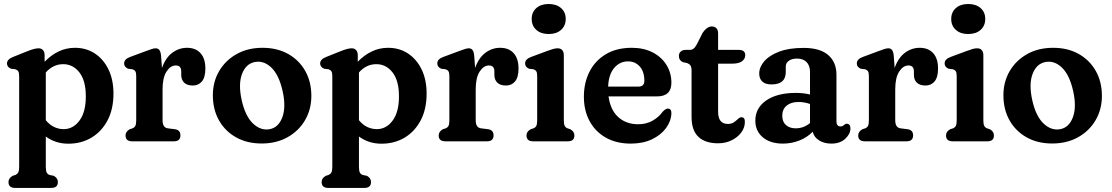

<svg xmlns="http://www.w3.org/2000/svg" viewBox="-20 -708 5570 962"><path d="M203.5 -432.5V-398.5Q235.5 -432 273.8 -450.2Q312 -468.5 355.5 -468.5Q412 -468.5 455.5 -439.8Q499 -411 523.8 -359.5Q548.5 -308 548.5 -239.5Q548.5 -161 518.8 -104.8Q489 -48.5 438 -18.2Q387 12 322.5 12Q258 12 209.5 -24V128Q209.5 148 214 156.5Q218.5 165 228 168.5L249.5 173Q270 184.5 270 204Q270 233.5 237 233.5H55.5Q22.5 233.5 22.5 204Q22.5 185 43 173L57.5 168.5Q66.5 164.5 71.2 156.2Q76 148 76 128V-326.5Q76 -344 71.2 -351Q66.5 -358 57 -361L35.5 -363.5Q15 -372 15 -390Q15 -410.5 45 -422.5L117.5 -451.5Q153.5 -466 173 -466Q187.5 -466 195.5 -456.8Q203.5 -447.5 203.5 -432.5ZM296.5 -386.5Q246.5 -386.5 209.5 -345V-105.5Q228.5 -82.5 251.2 -71.8Q274 -61 299 -61Q346.5 -61 378.2 -103.8Q410 -146.5 410 -225Q410 -304 377.8 -345.2Q345.5 -386.5 296.5 -386.5Z M787 -429 791.5 -367.5Q809.5 -418.5 843 -443.5Q876.5 -468.5 917 -468.5Q960 -468.5 984.5 -441.8Q1009 -415 1009 -364.5Q1009 -321 991.8 -300.2Q974.5 -279.5 946.5 -279.5Q917.5 -279.5 902.8 -293.8Q888 -308 888 -333.5V-351Q888 -380 860.5 -380Q834.5 -380 814.5 -349.8Q794.5 -319.5 794.5 -260V-105.5Q794.5 -68.5 821 -65L857 -60.5Q884 -56.5 884 -29.5Q884 0 851 0H642Q609 0 609 -29.5Q609 -48.5 630 -60.5L644 -65Q653.5 -69 658 -77.2Q662.5 -85.5 662.5 -105.5V-326.5Q662.5 -344 657.8 -351Q653 -358 643.5 -361L622 -363.5Q602 -372 602 -390Q602 -411.5 631.5 -422.5L712.5 -452.5Q728.5 -458.5 740 -462.2Q751.5 -466 759.5 -466Q771.5 -466 778.2 -457.8Q785 -449.5 787 -429Z M1295.5 -468.5Q1368.5 -468.5 1423.5 -437.8Q1478.5 -407 1509.2 -352.8Q1540 -298.5 1540 -227.5Q1540 -160 1508.5 -106Q1477 -52 1420.8 -20.5Q1364.5 11 1291 11Q1218 11 1163 -19.8Q1108 -50.5 1077.2 -105Q1046.5 -159.5 1046.5 -231Q1046.5 -298 1078 -351.8Q1109.5 -405.5 1165.5 -437Q1221.5 -468.5 1295.5 -468.5ZM1332.5 -61Q1376 -70 1394.8 -121Q1413.5 -172 1396.5 -249.5Q1378.5 -332 1339.8 -369.2Q1301 -406.5 1255.5 -397Q1212 -388 1192.8 -337.8Q1173.5 -287.5 1190.5 -208.5Q1208.5 -126 1247.8 -89Q1287 -52 1332.5 -61Z M1772.5 -432.5V-398.5Q1804.5 -432 1842.8 -450.2Q1881 -468.5 1924.5 -468.5Q1981 -468.5 2024.5 -439.8Q2068 -411 2092.8 -359.5Q2117.5 -308 2117.5 -239.5Q2117.5 -161 2087.8 -104.8Q2058 -48.5 2007 -18.2Q1956 12 1891.5 12Q1827 12 1778.5 -24V128Q1778.5 148 1783 156.5Q1787.5 165 1797 168.5L1818.5 173Q1839 184.5 1839 204Q1839 233.5 1806 233.5H1624.5Q1591.5 233.5 1591.5 204Q1591.5 185 1612 173L1626.5 168.5Q1635.5 164.5 1640.2 156.2Q1645 148 1645 128V-326.5Q1645 -344 1640.2 -351Q1635.5 -358 1626 -361L1604.5 -363.5Q1584 -372 1584 -390Q1584 -410.5 1614 -422.5L1686.5 -451.5Q1722.5 -466 1742 -466Q1756.5 -466 1764.5 -456.8Q1772.5 -447.5 1772.5 -432.5ZM1865.5 -386.5Q1815.5 -386.5 1778.5 -345V-105.5Q1797.5 -82.5 1820.2 -71.8Q1843 -61 1868 -61Q1915.5 -61 1947.2 -103.8Q1979 -146.5 1979 -225Q1979 -304 1946.8 -345.2Q1914.5 -386.5 1865.5 -386.5Z M2356 -429 2360.5 -367.5Q2378.5 -418.5 2412 -443.5Q2445.5 -468.5 2486 -468.5Q2529 -468.5 2553.5 -441.8Q2578 -415 2578 -364.5Q2578 -321 2560.8 -300.2Q2543.5 -279.5 2515.5 -279.5Q2486.5 -279.5 2471.8 -293.8Q2457 -308 2457 -333.5V-351Q2457 -380 2429.5 -380Q2403.5 -380 2383.5 -349.8Q2363.5 -319.5 2363.5 -260V-105.5Q2363.5 -68.5 2390 -65L2426 -60.5Q2453 -56.5 2453 -29.5Q2453 0 2420 0H2211Q2178 0 2178 -29.5Q2178 -48.5 2199 -60.5L2213 -65Q2222.5 -69 2227 -77.2Q2231.5 -85.5 2231.5 -105.5V-326.5Q2231.5 -344 2226.8 -351Q2222 -358 2212.5 -361L2191 -363.5Q2171 -372 2171 -390Q2171 -411.5 2200.5 -422.5L2281.5 -452.5Q2297.5 -458.5 2309 -462.2Q2320.5 -466 2328.5 -466Q2340.5 -466 2347.2 -457.8Q2354 -449.5 2356 -429Z M2729 -537.5Q2690.5 -537.5 2667.2 -558.2Q2644 -579 2644 -613Q2644 -647 2667.2 -667.5Q2690.5 -688 2729 -688Q2768 -688 2791.2 -667.5Q2814.5 -647 2814.5 -613Q2814.5 -579 2791.2 -558.2Q2768 -537.5 2729 -537.5ZM2805 -432.5V-105.5Q2805 -85.5 2809.5 -77.2Q2814 -69 2823.5 -65L2837.5 -60.5Q2858 -49 2858 -29.5Q2858 0 2825.5 0H2651Q2618 0 2618 -29.5Q2618 -49 2639 -60.5L2653 -65Q2662.5 -69 2667 -77.2Q2671.5 -85.5 2671.5 -105.5V-326.5Q2671.5 -344 2666.8 -351Q2662 -358 2652.5 -361L2631 -363.5Q2611 -372 2611 -390Q2611 -411.5 2640.5 -422.5L2720 -452Q2739 -459 2751 -462.5Q2763 -466 2774.5 -466Q2789 -466 2797 -456.8Q2805 -447.5 2805 -432.5Z M3344 -293.5Q3344 -225 3272 -225H3029Q3038.5 -156.5 3078 -121Q3117.5 -85.5 3177.5 -85.5Q3219 -85.5 3250.5 -103.8Q3282 -122 3300 -148Q3316 -164.5 3326.5 -164Q3344.5 -163.5 3344 -140Q3342.5 -101 3317 -66.2Q3291.5 -31.5 3246.5 -10Q3201.5 11.5 3140.5 11.5Q3068.5 11.5 3015.8 -18.2Q2963 -48 2934.2 -101Q2905.5 -154 2905.5 -223.5Q2905.5 -293.5 2933.8 -349Q2962 -404.5 3015.8 -436.5Q3069.5 -468.5 3145.5 -468.5Q3205.5 -468.5 3250 -445.5Q3294.5 -422.5 3319.2 -382.8Q3344 -343 3344 -293.5ZM3127 -400.5Q3085.5 -400.5 3057.5 -367.8Q3029.5 -335 3027 -274H3178Q3208.5 -274 3208.5 -303Q3208.5 -349 3185.5 -374.8Q3162.5 -400.5 3127 -400.5Z M3421 -392.5 3402 -396.5Q3381.5 -405.5 3381.5 -428Q3381.5 -441 3390.5 -449.5Q3399.5 -458 3414.5 -458H3436.5Q3446.5 -458 3454.5 -464Q3462.5 -470 3471.5 -486L3500.5 -543.5Q3510 -558 3522 -566.8Q3534 -575.5 3546.5 -575.5Q3560.5 -575.5 3569.2 -566.8Q3578 -558 3578 -540.5V-458H3681.5Q3714 -458 3714 -431.5Q3714 -413.5 3698 -401.2Q3682 -389 3646.5 -389H3578V-148Q3578 -87 3627 -87Q3645.5 -87 3657.5 -95.5Q3669.5 -104 3678.2 -112.5Q3687 -121 3696 -120.5Q3713.5 -120 3712 -94.5Q3711.5 -67.5 3693.5 -43.5Q3675.5 -19.5 3645.2 -4.8Q3615 10 3577.5 10Q3514 10 3479.5 -22.2Q3445 -54.5 3445 -122.5V-354.5Q3445 -371.5 3439.5 -379.8Q3434 -388 3421 -392.5Z M3764.5 -103.5Q3764.5 -167 3819.2 -204.8Q3874 -242.5 3967.5 -242.5Q4006 -242.5 4038.5 -234.5V-347.5Q4038.5 -379.5 4021.2 -397Q4004 -414.5 3974 -414.5Q3947 -414.5 3932 -403.2Q3917 -392 3917 -375V-347Q3917 -285 3845.5 -285Q3814 -285 3799 -299.8Q3784 -314.5 3784 -339.5Q3784 -371.5 3809.2 -401Q3834.5 -430.5 3883.8 -449.2Q3933 -468 4006 -468Q4089 -468 4130 -432Q4171 -396 4171 -333.5V-98Q4171 -88 4176 -81.2Q4181 -74.5 4191.5 -74.5Q4198 -74.5 4202 -76.8Q4206 -79 4209.5 -82Q4212 -84.5 4215 -86.2Q4218 -88 4222 -88Q4241 -88 4241 -64.5Q4241 -37 4215.2 -12.8Q4189.5 11.5 4145.5 11.5Q4109.5 11.5 4084 -4.5Q4058.5 -20.5 4052 -48Q4024.5 -19.5 3985.2 -4Q3946 11.5 3902.5 11.5Q3839.5 11.5 3802 -20Q3764.5 -51.5 3764.5 -103.5ZM3899.5 -128.5Q3899.5 -97.5 3918.2 -81.2Q3937 -65 3966.5 -65Q4007 -65 4038.5 -91.5V-187Q4010.5 -197 3980.5 -197Q3943.5 -197 3921.5 -178.8Q3899.5 -160.5 3899.5 -128.5Z M4458 -429 4462.5 -367.5Q4480.5 -418.5 4514 -443.5Q4547.5 -468.5 4588 -468.5Q4631 -468.5 4655.5 -441.8Q4680 -415 4680 -364.5Q4680 -321 4662.8 -300.2Q4645.5 -279.5 4617.5 -279.5Q4588.5 -279.5 4573.8 -293.8Q4559 -308 4559 -333.5V-351Q4559 -380 4531.5 -380Q4505.5 -380 4485.5 -349.8Q4465.5 -319.5 4465.5 -260V-105.5Q4465.5 -68.5 4492 -65L4528 -60.5Q4555 -56.5 4555 -29.5Q4555 0 4522 0H4313Q4280 0 4280 -29.5Q4280 -48.5 4301 -60.5L4315 -65Q4324.5 -69 4329 -77.2Q4333.5 -85.5 4333.5 -105.5V-326.5Q4333.5 -344 4328.8 -351Q4324 -358 4314.5 -361L4293 -363.5Q4273 -372 4273 -390Q4273 -411.5 4302.5 -422.5L4383.5 -452.5Q4399.5 -458.5 4411 -462.2Q4422.5 -466 4430.5 -466Q4442.5 -466 4449.2 -457.8Q4456 -449.5 4458 -429Z M4831 -537.5Q4792.5 -537.5 4769.2 -558.2Q4746 -579 4746 -613Q4746 -647 4769.2 -667.5Q4792.5 -688 4831 -688Q4870 -688 4893.2 -667.5Q4916.5 -647 4916.5 -613Q4916.5 -579 4893.2 -558.2Q4870 -537.5 4831 -537.5ZM4907 -432.5V-105.5Q4907 -85.5 4911.5 -77.2Q4916 -69 4925.5 -65L4939.5 -60.5Q4960 -49 4960 -29.5Q4960 0 4927.5 0H4753Q4720 0 4720 -29.5Q4720 -49 4741 -60.5L4755 -65Q4764.5 -69 4769 -77.2Q4773.5 -85.5 4773.5 -105.5V-326.5Q4773.5 -344 4768.8 -351Q4764 -358 4754.5 -361L4733 -363.5Q4713 -372 4713 -390Q4713 -411.5 4742.5 -422.5L4822 -452Q4841 -459 4853 -462.5Q4865 -466 4876.5 -466Q4891 -466 4899 -456.8Q4907 -447.5 4907 -432.5Z M5256.5 -468.5Q5329.5 -468.5 5384.5 -437.8Q5439.5 -407 5470.2 -352.8Q5501 -298.5 5501 -227.5Q5501 -160 5469.5 -106Q5438 -52 5381.8 -20.5Q5325.5 11 5252 11Q5179 11 5124 -19.8Q5069 -50.5 5038.2 -105Q5007.5 -159.5 5007.5 -231Q5007.5 -298 5039 -351.8Q5070.5 -405.5 5126.5 -437Q5182.5 -468.5 5256.5 -468.5ZM5293.5 -61Q5337 -70 5355.8 -121Q5374.5 -172 5357.5 -249.5Q5339.5 -332 5300.8 -369.2Q5262 -406.5 5216.5 -397Q5173 -388 5153.8 -337.8Q5134.5 -287.5 5151.5 -208.5Q5169.5 -126 5208.8 -89Q5248 -52 5293.5 -61Z"/></svg>

Font: Fraunces 72pt SuperSoft SemiBold
Style: Regular
Weight: 600
Version: Version 1.000;[b76b70a41]